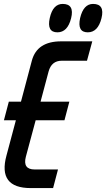

<svg xmlns="http://www.w3.org/2000/svg" viewBox="-32 -960 542 980"><path d="M261 -795Q206 -795 222 -868Q238 -940 288 -940Q349 -940 331 -867Q313 -795 261 -795ZM443 -940Q504 -940 486 -867Q468 -795 416 -795Q361 -795 377 -868Q394 -940 443 -940ZM131 -652Q158 -749 280 -749H439L412 -650H283Q231 -650 216 -595L175 -441H322L297 -346H150L100 -160Q83 -95 145 -95H264L239 0H125Q-44 0 1 -166L49 -346H-12L13 -441H75Z"/></svg>

Font: Air America
Style: Regular
Weight: 400
Designer: William G. Sherman
Foundry: Aaron Bell – Saja Typeworks
Version: Version 1.100;PS 001.100;hotconv 1.0.88;makeotf.lib2.5.64775